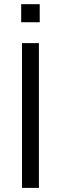

<svg xmlns="http://www.w3.org/2000/svg" viewBox="-20 -915 296 935"><path d="M87.1 0V-705H169.5V0ZM83.2 -806.7V-894.6H173.4V-806.7Z"/></svg>

Font: Nunito Sans 12pt ExtraLight
Style: Regular
Weight: 200
Designer: Vernon Adams
Foundry: Vernon Adams
Version: Version 3.101;gftools[0.9.27]